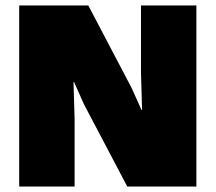

<svg xmlns="http://www.w3.org/2000/svg" viewBox="-20 -680 786 700"><path d="M696 -660V0H444L286 -300L250 -381H248L252 -245V0H50V-660H302L460 -359L496 -279H498L494 -415V-660Z"/></svg>

Font: Elaine Sans Black
Style: Regular
Weight: 900
Designer: Wei Huang
Foundry: Wei Huang
Version: Version 2.001;December 24, 2019;FontCreator 12.0.0.2547 64-b